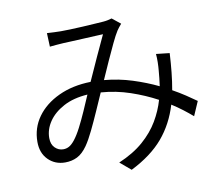

<svg xmlns="http://www.w3.org/2000/svg" viewBox="-85 -850 1171 1012"><g transform="rotate(-10 500.0 -344.0)"><path d="M844 -513Q841 -459 836 -410.5Q831 -362 823 -318Q859 -298 890 -277.5Q921 -257 946 -239L913 -163Q890 -183 862.5 -204Q835 -225 805 -244Q775 -144 712.5 -70.5Q650 3 540 58L482 9Q562 -25 614.5 -71Q667 -117 698.5 -170.5Q730 -224 746 -280Q681 -315 606 -340.5Q531 -366 450 -372Q431 -329 408.5 -278Q386 -227 364 -181.5Q342 -136 322 -107Q296 -70 267 -55.5Q238 -41 202 -41Q148 -41 112 -77Q76 -113 76 -173Q76 -247 118 -305.5Q160 -364 235 -399Q310 -434 407 -436Q435 -498 463.5 -561Q492 -624 515 -672Q500 -671 471.5 -670Q443 -669 410 -667Q377 -665 347.5 -664Q318 -663 301 -662Q285 -661 265.5 -659.5Q246 -658 228 -656L225 -729Q244 -728 263.5 -727Q283 -726 299 -726Q319 -726 350.5 -727Q382 -728 417 -730Q452 -732 482 -734Q512 -736 528 -737Q541 -738 552.5 -740.5Q564 -743 574 -746L619 -710Q605 -694 594 -678Q580 -656 561 -616Q542 -576 520.5 -528.5Q499 -481 478 -433Q556 -426 628 -403Q700 -380 762 -350Q768 -393 771 -432Q773 -453 773.5 -476.5Q774 -500 772 -521ZM379 -373Q303 -368 250 -339.5Q197 -311 169 -269.5Q141 -228 141 -182Q141 -148 160 -129.5Q179 -111 204 -111Q221 -111 235.5 -119Q250 -127 266 -147Q285 -171 304.5 -209Q324 -247 343 -290Q362 -333 379 -373Z"/></g></svg>

Font: Source Han Sans SC Normal
Style: Regular
Weight: 350
Designer: Ryoko NISHIZUKA 西塚涼子 (kana, bopomofo & ideographs); Paul D. Hunt (Latin, Greek & Cyrillic); Sandoll Communications 산돌커뮤니
Foundry: Adobe
Version: Version 2.004;hotconv 1.0.118;makeotfexe 2.5.65603